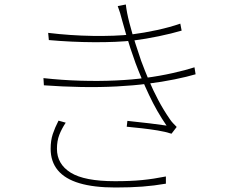

<svg xmlns="http://www.w3.org/2000/svg" viewBox="-20 -799 1040 853"><path d="M194 -653Q293 -641 392 -639.5Q491 -638 565 -646Q620 -653 677.5 -665.5Q735 -678 781 -694L787 -663Q743 -650 685.5 -638Q628 -626 573 -619Q498 -611 398 -611.5Q298 -612 197 -621ZM173 -452Q254 -443 336.5 -440.5Q419 -438 494.5 -441.5Q570 -445 626 -453Q688 -461 748 -474.5Q808 -488 844 -500L849 -469Q812 -458 756 -446.5Q700 -435 635 -427Q575 -419 499 -415Q423 -411 340 -412.5Q257 -414 175 -420ZM523 -707Q519 -724 513.5 -741.5Q508 -759 503 -772L539 -779Q543 -743 555 -697Q567 -651 581.5 -606Q596 -561 607 -529Q623 -486 641.5 -442Q660 -398 683 -354.5Q706 -311 735 -269Q741 -260 749 -251.5Q757 -243 765 -235L742 -205Q714 -214 680 -219.5Q646 -225 611 -229Q576 -233 543 -236L546 -262Q595 -257 645 -251Q695 -245 720 -241Q677 -303 642 -377.5Q607 -452 582 -519Q570 -552 559 -585.5Q548 -619 539 -650.5Q530 -682 523 -707ZM272 -254Q254 -227 243.5 -200Q233 -173 233 -138Q233 -70 294 -32Q355 6 491 6Q560 6 611 1Q662 -4 717 -15V17Q665 26 612.5 30Q560 34 493 34Q397 34 333 15Q269 -4 237 -42.5Q205 -81 205 -138Q205 -175 214.5 -203.5Q224 -232 240 -263Z"/></svg>

Font: Noto Sans TC Thin
Style: Regular
Weight: 100
Designer: Ryoko NISHIZUKA 西塚涼子 (kana, bopomofo & ideographs); Paul D. Hunt (Latin, Greek & Cyrillic); Sandoll Communications 산돌커뮤니
Foundry: Adobe
Version: Version 2.004-H2;hotconv 1.0.118;makeotfexe 2.5.65603